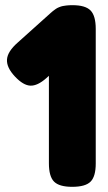

<svg xmlns="http://www.w3.org/2000/svg" viewBox="-20 -711 419 742"><path d="M259 11Q209 11 189 -9Q169 -29 169 -80V-601Q169 -651 189 -671Q209 -691 260 -691Q310 -691 330 -670.5Q350 -650 350 -599V-79Q350 -29 330 -9Q310 11 259 11ZM159 -409Q125 -379 97.5 -380Q70 -381 38 -415Q5 -450 7 -481Q9 -512 49 -547L176 -661Q209 -691 237.5 -688.5Q266 -686 297 -652Q329 -618 326.5 -587.5Q324 -557 284 -521Z"/></svg>

Font: Fredoka
Style: Bold
Weight: 700
Designer: Ben Nathan
Foundry: Milena B. Brandão, Ben Nathan
Version: Version 2.001